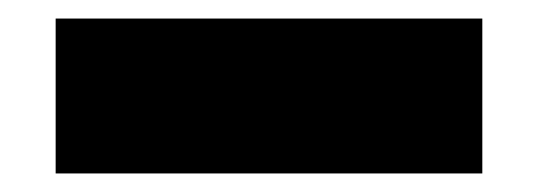

<svg xmlns="http://www.w3.org/2000/svg" viewBox="-20 -804 580 207"><path d="M500 -784V-617H40V-784Z"/></svg>

Font: Hepta Slab ExtraLight Black
Style: Regular
Weight: 900
Version: Version 1.102